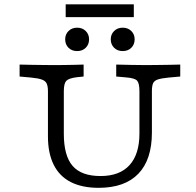

<svg xmlns="http://www.w3.org/2000/svg" viewBox="-20 -876 926 907"><path d="M206.5 -369.4V-445.2Q206.5 -468.5 200.4 -481.5Q194.4 -494.4 177 -500.4Q159.7 -506.5 125.8 -509.7L72.6 -514.5V-571Q96.8 -570.2 125.4 -569.8Q154 -569.4 182.7 -569Q211.3 -568.5 235.5 -568.5H243.5H247.6Q266.9 -568.5 289.1 -569Q311.3 -569.4 333.9 -569.8Q356.5 -570.2 375 -571V-514.5L343.5 -511.3Q304.8 -506.5 293.1 -494Q281.5 -481.5 281.5 -445.2V-369.4ZM446 11.3Q367.7 11.3 314.1 -16.1Q260.5 -43.5 233.5 -98Q206.5 -152.4 206.5 -231.5V-369.4H281.5V-244.4Q281.5 -140.3 323 -92.3Q364.5 -44.4 454.8 -44.4Q545.2 -44.4 591.9 -96Q638.7 -147.6 638.7 -245.2V-369.4H697.6V-250Q697.6 -121.8 633.5 -55.2Q569.4 11.3 446 11.3ZM638.7 -369.4V-445.2Q638.7 -482.3 627.8 -494.8Q616.9 -507.3 574.2 -510.5L529 -514.5V-571Q559.7 -570.2 598.4 -569.4Q637.1 -568.5 667.7 -568.5Q691.9 -568.5 721 -569Q750 -569.4 779 -569.8Q808.1 -570.2 831.5 -571V-514.5L778.2 -509.7Q743.5 -506.5 726.2 -500.8Q708.9 -495.2 703.2 -482.7Q697.6 -470.2 697.6 -445.2V-369.4ZM344.4 -634.7Q319.4 -634.7 303.6 -650.4Q287.9 -666.1 287.9 -690.3Q287.9 -713.7 303.6 -729.4Q319.4 -745.2 344.4 -745.2Q369.4 -745.2 385.1 -729.4Q400.8 -713.7 400.8 -690.3Q400.8 -666.1 385.1 -650.4Q369.4 -634.7 344.4 -634.7ZM559.7 -634.7Q534.7 -634.7 519 -650.4Q503.2 -666.1 503.2 -690.3Q503.2 -713.7 519 -729.4Q534.7 -745.2 559.7 -745.2Q584.7 -745.2 600.4 -729.4Q616.1 -713.7 616.1 -690.3Q616.1 -666.1 600.4 -650.4Q584.7 -634.7 559.7 -634.7ZM290.3 -795.2V-855.6H612.1V-795.2Z"/></svg>

Font: Playfair 5pt SemiExpanded Light
Style: Regular
Weight: 300
Width: 6
Designer: Claus Eggers Sørensen
Foundry: Claus Eggers Sørensen
Version: Version 2.203